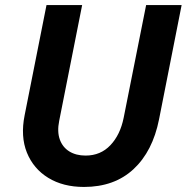

<svg xmlns="http://www.w3.org/2000/svg" viewBox="-20 -740 747 768"><path d="M315.9 7.8Q232.4 7.8 173.1 -28.6Q113.8 -64.9 87.6 -129.6Q61.5 -194.3 78.6 -279.3L166 -719.7H308.6L216.8 -256.8Q208 -213.4 219.2 -182.1Q230.5 -150.9 257.3 -134.3Q284.2 -117.7 322.3 -117.7Q382.3 -117.7 421.6 -159.2Q460.9 -200.7 474.6 -268.6L564.5 -719.7H706.5L616.2 -262.7Q590.8 -134.8 514.2 -63.5Q437.5 7.8 315.9 7.8Z"/></svg>

Font: Reddit Sans
Style: Bold Italic
Weight: 700
Italic angle: -11.25°
Designer: Stephen Hutchings
Version: Version 1.013